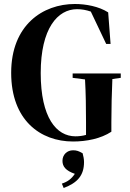

<svg xmlns="http://www.w3.org/2000/svg" viewBox="-20 -693 650 962"><path d="M346 16C413 16 485 2 538 -33V-80C538 -153 540 -226 543 -297L585 -303V-325H344V-303L406 -295C410 -225 411 -153 411 -80V-17C393 -12 375 -10 358 -10C263 -10 184 -103 184 -327C184 -551 269 -647 366 -647C389 -647 412 -643 435 -635L512 -473H534L522 -631C475 -661 410 -673 355 -673C194 -673 36 -567 36 -328C36 -91 182 16 346 16ZM401 119C401 105 398 89 394 75C375 64 364 60 346 60C316 60 293 82 293 113C293 141 309 162 355 178C338 203 320 217 290 227L299 249C368 223 401 186 401 119Z"/></svg>

Font: Source Serif 4 Display
Style: Bold
Weight: 700
Designer: Frank Grießhammer
Foundry: Adobe Systems Incorporated
Version: Version 4.004;hotconv 1.0.117;makeotfexe 2.5.65602